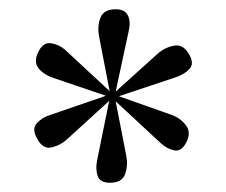

<svg xmlns="http://www.w3.org/2000/svg" viewBox="-20 -802 489 415"><path d="M218 -407Q196 -407 191 -422Q186 -437 190 -456L216 -584L125 -501Q111 -488 92 -483.5Q73 -479 61 -501Q48 -523 59.5 -535.5Q71 -548 87 -553L209 -595L97 -633Q73 -641 62.5 -655.5Q52 -670 64 -692Q74 -711 90.5 -708.5Q107 -706 120 -695L217 -605L194 -724Q190 -747 197.5 -764.5Q205 -782 230 -782Q250 -782 256.5 -768.5Q263 -755 258 -734L230 -604L322 -687Q339 -701 358 -703.5Q377 -706 389 -684Q400 -665 390 -653.5Q380 -642 360 -635L237 -594L350 -554Q370 -547 382 -531Q394 -515 382 -493Q372 -474 356.5 -477Q341 -480 327 -493L230 -583L253 -465Q257 -445 250.5 -426Q244 -407 218 -407Z"/></svg>

Font: Literata 72pt
Style: Regular
Weight: 400
Designer: Latin by Veronika Burian and Jose Scaglione. Greek by Irene Vlachou. Cyrillic by Vera Evstafieva.
Foundry: TypeTogether
Version: Version 3.002